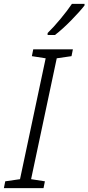

<svg xmlns="http://www.w3.org/2000/svg" viewBox="-26 -968 455 988"><path d="M-6 0 1 -35 77 -46 209 -668 138 -679 145 -714H349L342 -679L266 -668L134 -46L205 -35L198 0ZM219 -788H257Q296 -818 341 -864Q386 -910 409 -940V-948H344Q322 -915 285.5 -871Q249 -827 219 -798Z"/></svg>

Font: Noto Sans UI Light
Style: Italic
Weight: 300
Italic angle: -12°
Designer: Monotype Design Team
Foundry: Monotype Imaging Inc.
Version: Version 1.901